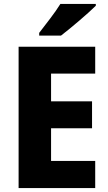

<svg xmlns="http://www.w3.org/2000/svg" viewBox="-20 -950 548 970"><path d="M464 -921V-930H285C258 -886 211 -827 178 -784V-770H288C339 -809 427 -884 464 -921ZM461 0V-137H238V-302H445V-438H238V-578H461V-714H74V0Z"/></svg>

Font: Noto Sans Thai Looped SemiCondensed ExtraBold
Style: Regular
Weight: 800
Width: 4
Designer: Sasikarn Vongin, Ben Mitchell
Foundry: The Fontpad Ltd
Version: Version 1.001